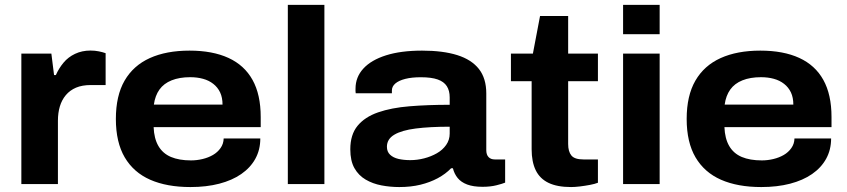

<svg xmlns="http://www.w3.org/2000/svg" viewBox="-20 -744 3424 776"><path d="M66.3 0V-527.4H187.6L198.5 -440.5H205.7Q217.8 -467.8 236.6 -490.5Q255.4 -513.2 283.3 -526.4Q311.3 -539.7 346 -539.7Q363.8 -539.7 379.7 -536.4Q395.5 -533.2 406.9 -529V-400.3H347.4Q312.3 -400.3 287.4 -389.8Q262.6 -379.2 246.1 -359.6Q229.7 -340 221.9 -313.9Q214.1 -287.9 214.1 -255.8V0Z M749.8 12Q654.4 12 587.2 -17.5Q520 -47 484.1 -108Q448.3 -169 448.3 -263.2Q448.3 -357.2 483.6 -418.2Q519 -479.2 585.6 -509.3Q652.3 -539.4 746 -539.4Q839.1 -539.4 903.4 -509.9Q967.7 -480.4 1000.7 -421Q1033.7 -361.6 1033.7 -271V-230.3H600.9Q602.7 -184.2 620.2 -154Q637.7 -123.8 670.8 -109.7Q703.9 -95.7 752.1 -95.7Q775.4 -95.7 798.8 -101.3Q822.1 -106.9 840.7 -117.7Q859.3 -128.4 871.4 -145.6Q883.5 -162.7 884 -184.5H1032.1Q1032.1 -138.9 1012.1 -102.5Q992.1 -66.2 955.1 -40.6Q918.1 -15 866.1 -1.5Q814.2 12 749.8 12ZM601.9 -321.3H879.4Q879.4 -349.7 869.7 -370.4Q859.9 -391.1 842.1 -405Q824.3 -419 800.5 -425.5Q776.7 -432 748.8 -432Q705.1 -432 673.6 -419.3Q642.1 -406.7 624.5 -382.1Q606.9 -357.5 601.9 -321.3Z M1143.3 0V-724.4H1291.1V0Z M1593.7 12Q1557.3 12 1521.9 5.3Q1486.4 -1.4 1457.8 -18.2Q1429.2 -34.9 1412.5 -64.4Q1395.8 -93.9 1395.8 -140.4Q1395.8 -199.9 1425.2 -235.6Q1454.6 -271.3 1508.2 -289.9Q1561.8 -308.5 1635.6 -314.5Q1709.3 -320.5 1797.5 -320.5V-350.5Q1797.5 -377.6 1785.9 -395.7Q1774.3 -413.9 1749 -422.8Q1723.7 -431.8 1680.6 -431.8Q1644.4 -431.8 1618.1 -425.2Q1591.8 -418.5 1577.9 -406.6Q1563.9 -394.6 1563.9 -378.2V-367.1H1417.7Q1416.7 -371.9 1416.8 -376.1Q1416.9 -380.3 1416.9 -385.8Q1416.9 -432.3 1448.5 -466.8Q1480 -501.3 1540.2 -520.4Q1600.3 -539.4 1685.8 -539.4Q1770.1 -539.4 1828 -521.3Q1885.8 -503.1 1915.6 -465.2Q1945.4 -427.3 1945.4 -366.2V-137Q1945.4 -118.7 1954.5 -109.2Q1963.7 -99.6 1979.7 -99.6H2021.6V-5.9Q2010.5 -1.2 1986.2 4.9Q1962 11 1930.3 11Q1892.7 11 1868.1 1.7Q1843.5 -7.6 1829.7 -24.6Q1815.9 -41.7 1810.5 -64H1803.3Q1780.8 -40.7 1749.2 -23.7Q1717.6 -6.8 1679.1 2.6Q1640.6 12 1593.7 12ZM1638.2 -96.8Q1666.2 -96.8 1694.3 -104Q1722.5 -111.3 1745.7 -124.6Q1769 -137.9 1783.2 -158.2Q1797.5 -178.6 1797.5 -204.1V-231.9Q1716.9 -231.9 1660.1 -224.6Q1603.2 -217.3 1573.5 -199.5Q1543.8 -181.8 1543.8 -150.8Q1543.8 -130.8 1556.5 -118.8Q1569.1 -106.7 1590.5 -101.7Q1612 -96.8 1638.2 -96.8Z M2288.2 12Q2232 12 2196.8 -5Q2161.7 -22 2145.2 -56Q2128.7 -90 2128.7 -140.7V-415.8H2045V-527.4H2133.8L2162.7 -679.4H2276.3V-527.4H2396.6V-415.8H2276.3V-161.9Q2276.3 -131.3 2289.4 -115.5Q2302.4 -99.6 2338.1 -99.6H2396.6V-5.4Q2383.9 -0.4 2364.3 3.3Q2344.7 7 2324.2 9.5Q2303.8 12 2288.2 12Z M2498.3 -605.7V-724.4H2646.1V-605.7ZM2498.3 0V-527.4H2646.1V0Z M3056.8 12Q2961.4 12 2894.2 -17.5Q2827 -47 2791.1 -108Q2755.3 -169 2755.3 -263.2Q2755.3 -357.2 2790.6 -418.2Q2826 -479.2 2892.6 -509.3Q2959.3 -539.4 3053 -539.4Q3146.1 -539.4 3210.4 -509.9Q3274.7 -480.4 3307.7 -421Q3340.7 -361.6 3340.7 -271V-230.3H2907.9Q2909.7 -184.2 2927.2 -154Q2944.7 -123.8 2977.8 -109.7Q3010.9 -95.7 3059.1 -95.7Q3082.4 -95.7 3105.8 -101.3Q3129.1 -106.9 3147.7 -117.7Q3166.3 -128.4 3178.4 -145.6Q3190.5 -162.7 3191 -184.5H3339.1Q3339.1 -138.9 3319.1 -102.5Q3299.1 -66.2 3262.1 -40.6Q3225.1 -15 3173.1 -1.5Q3121.2 12 3056.8 12ZM2908.9 -321.3H3186.4Q3186.4 -349.7 3176.7 -370.4Q3166.9 -391.1 3149.1 -405Q3131.3 -419 3107.5 -425.5Q3083.7 -432 3055.8 -432Q3012.1 -432 2980.6 -419.3Q2949.1 -406.7 2931.5 -382.1Q2913.9 -357.5 2908.9 -321.3Z"/></svg>

Font: Archivo SemiBold SemiExpanded
Style: Regular
Weight: 600
Width: 6
Version: Version 2.001